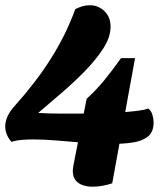

<svg xmlns="http://www.w3.org/2000/svg" viewBox="-35 -700 620 734"><path d="M389.3 -149.7Q338.3 -150 285.8 -154.2Q233.3 -158.3 183.7 -162.7Q134 -167 90.3 -167Q67.3 -167 46.5 -165.2Q25.7 -163.3 8.7 -157.7Q-15 -185.3 -15 -216.3Q-15 -236.3 -5.5 -256.5Q4 -276.7 21.3 -295.3Q60 -338.3 94.3 -382.8Q128.7 -427.3 157.8 -473.2Q187 -519 210.8 -567Q234.7 -615 252.7 -665Q281.7 -680 308 -680Q341.3 -680 364.8 -657Q388.3 -634 387.7 -595.7Q387 -557 359.5 -514.3Q332 -471.7 289.2 -427.8Q246.3 -384 198.7 -343.3Q151 -302.7 111 -268.3Q146.7 -266 186.2 -265.8Q225.7 -265.7 266 -265.7Q296 -265.7 335.5 -266.7Q375 -267.7 415.2 -269.8Q455.3 -272 486.8 -275.8Q518.3 -279.7 531.7 -285.3Q543.3 -276.3 547.8 -260.7Q552.3 -245 552.3 -232.3Q552.3 -195.7 530.7 -178.2Q509 -160.7 472.3 -155.2Q435.7 -149.7 389.3 -149.7ZM316.7 13.7Q298.7 13.7 281.7 8Q264.7 2.3 254 -10.7Q243.3 -23.7 243.3 -47.7Q243.3 -53 246 -69Q248.7 -85 252.7 -103.7L296.3 -322.3Q331 -354 361.2 -390.3Q391.3 -426.7 427.7 -477.7H481.3L394 0.7Q383.3 4.7 362 9.2Q340.7 13.7 316.7 13.7Z"/></svg>

Font: Sansita Swashed Light
Style: Regular
Weight: 300
Designer: Pablo Cosgaya
Foundry: Omnibus-Type
Version: Version 1.003